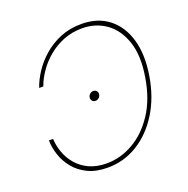

<svg xmlns="http://www.w3.org/2000/svg" viewBox="-132 -861 972 994"><g transform="rotate(-20 354.0 -364.0)"><path d="M295.9 9.3Q231.9 9.3 186.5 -12.9Q141.1 -35.2 112.5 -70.6Q84 -106 70.6 -147.5Q57.1 -189 56.6 -227.5H79.6Q81.1 -190.4 94.5 -152.6Q107.9 -114.7 134.5 -83.3Q161.1 -51.8 202.1 -32.5Q243.2 -13.2 299.3 -13.2Q374 -13.2 444.3 -53Q514.6 -92.8 566.4 -170.9Q618.2 -249 636.7 -363.3Q655.8 -476.6 629.9 -554.9Q604 -633.3 547.1 -673.8Q490.2 -714.4 415.5 -714.4Q358.9 -714.4 311.5 -695.1Q264.2 -675.8 227.1 -644.5Q189.9 -613.3 164.1 -575.4Q138.2 -537.6 125 -500H102.1Q115.2 -539.1 142.3 -580.6Q169.4 -622.1 209.7 -657.5Q250 -692.9 302.7 -714.8Q355.5 -736.8 419.4 -736.8Q509.3 -736.8 569.3 -689.9Q629.4 -643.1 653.6 -559.1Q677.7 -475.1 659.2 -363.3Q641.1 -252 589.1 -168Q537.1 -84 461.4 -37.4Q385.7 9.3 295.9 9.3ZM354 -337.4Q342.8 -337.4 335.9 -345.7Q329.1 -354 331.1 -365.2Q333 -375.5 341.3 -382.6Q349.6 -389.6 359.4 -389.6Q370.6 -389.6 377.4 -381.6Q384.3 -373.5 382.3 -362.3Q380.9 -351.6 372.6 -344.5Q364.3 -337.4 354 -337.4Z"/></g></svg>

Font: Inter 18pt Thin
Style: Italic
Weight: 250
Italic angle: -9.3988°
Version: Version 4.001;git-66647c0bb